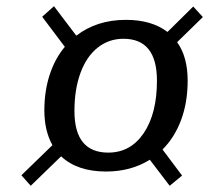

<svg xmlns="http://www.w3.org/2000/svg" viewBox="-20 -623 718 619"><path d="M177 -119 79 -24 49 -58 149 -155Q123 -202 123 -267Q123 -329 140 -381.5Q157 -434 189 -472L116 -569L154 -603L226 -508Q292 -559 386 -559Q469 -559 520 -520L603 -602L634 -568L551 -487Q585 -440 585 -363Q585 -293 564 -236.5Q543 -180 504 -141L567 -57L527 -24L463 -108Q402 -70 322 -70Q229 -70 177 -119ZM486 -363Q486 -498 378 -498Q331 -498 295 -469.5Q259 -441 239.5 -388Q220 -335 220 -265Q220 -131 329 -131Q401 -131 443.5 -194Q486 -257 486 -363Z"/></svg>

Font: Andada Pro Medium
Style: Italic
Weight: 500
Italic angle: -7°
Designer: Carolina Giovagnoli
Foundry: Huerta Tipografica
Version: Version 3.005; ttfautohint (v1.8.4)